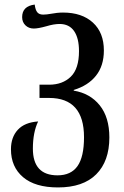

<svg xmlns="http://www.w3.org/2000/svg" viewBox="-20 -810 544 841"><path d="M28 -156Q28 -209 58 -241.5Q88 -274 147 -278Q124 -230 124 -159Q124 -42 232 -42Q291 -42 319.5 -82.5Q348 -123 348 -209Q348 -381 195 -381H153V-439H195Q254 -439 290 -474Q326 -509 326 -586Q326 -643 304.5 -674Q283 -705 241 -705Q216 -705 183 -695Q147 -685 128 -685Q106 -685 91.5 -699Q77 -713 77 -735Q77 -783 132 -790Q135 -766 143.5 -756Q152 -746 169 -746Q178 -746 185.5 -747Q193 -748 199 -749Q231 -755 256 -755Q339 -755 387 -711Q435 -667 435 -589Q435 -522 400.5 -478.5Q366 -435 303 -416V-413Q375 -401 417 -348.5Q459 -296 459 -208Q459 -104 401.5 -46.5Q344 11 234 11Q134 11 81 -34Q28 -79 28 -156Z"/></svg>

Font: Noto Serif Georgian Medium Narrow
Style: Regular
Weight: 500
Width: 4
Designer: Monotype Design team
Foundry: Monotype Imaging Inc.
Version: Version 1.000